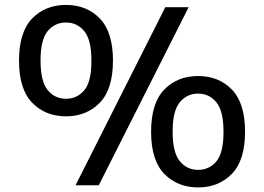

<svg xmlns="http://www.w3.org/2000/svg" viewBox="-20 -770 1098 798"><path d="M254.5 -286.5Q169 -286.5 114 -342.8Q59 -399 59 -518Q59 -636.5 113.5 -693Q168 -749.5 254.5 -749.5Q340.5 -749.5 395 -693Q449.5 -636.5 449.5 -518Q449.5 -399 394.5 -342.8Q339.5 -286.5 254.5 -286.5ZM294 0 667 -740H764L390.5 0ZM254.5 -359.5Q300.5 -359.5 330.2 -394.8Q360 -430 360 -517Q360 -604.5 330.2 -640.5Q300.5 -676.5 254.5 -676.5Q207.5 -676.5 178 -640.5Q148.5 -604.5 148.5 -518.5Q148.5 -432 178 -395.8Q207.5 -359.5 254.5 -359.5ZM803.5 9Q718 9 663 -47.2Q608 -103.5 608 -222Q608 -341 662.5 -397.5Q717 -454 803.5 -454Q889.5 -454 944 -397.5Q998.5 -341 998.5 -222Q998.5 -103.5 943.5 -47.2Q888.5 9 803.5 9ZM803.5 -64Q849.5 -64 879.2 -99.2Q909 -134.5 909 -221.5Q909 -309 879.2 -345Q849.5 -381 803.5 -381Q757 -381 727.2 -345Q697.5 -309 697.5 -223Q697.5 -136.5 727.2 -100.2Q757 -64 803.5 -64Z"/></svg>

Font: Encode Sans Expanded Expanded Medium
Style: Regular
Weight: 500
Width: 7
Designer: Multiple Designers
Foundry: Impallari Type
Version: Version 3.000; ttfautohint (v1.8.3) -l 8 -r 50 -G 200 -x 14 